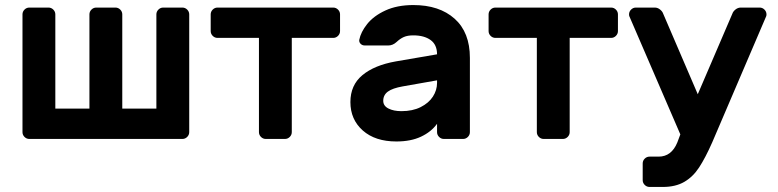

<svg xmlns="http://www.w3.org/2000/svg" viewBox="-20 -550 3079 760"><path d="M191 -512C185.7 -517.3 179.3 -520 172 -520H96C88.7 -520 82.3 -517.3 77 -512C71.7 -506.7 69 -500.3 69 -493V-27C69 -19.7 71.7 -13.3 77 -8C82.3 -2.7 88.7 0 96 0H702C709.3 0 715.7 -2.7 721 -8C726.3 -13.3 729 -19.7 729 -27V-493C729 -500.3 726.3 -506.7 721 -512C715.7 -517.3 709.3 -520 702 -520H626C618.7 -520 612.3 -517.3 607 -512C601.7 -506.7 599 -500.3 599 -493V-120H464V-493C464 -500.3 461.3 -506.7 456 -512C450.7 -517.3 444.3 -520 437 -520H361C353.7 -520 347.3 -517.3 342 -512C336.7 -506.7 334 -500.3 334 -493V-120H199V-493C199 -500.3 196.3 -506.7 191 -512Z M1318 -512C1312.7 -517.3 1306.3 -520 1299 -520H841C833.7 -520 827.3 -517.3 822 -512C816.7 -506.7 814 -500.3 814 -493V-427C814 -419.7 816.7 -413.3 822 -408C827.3 -402.7 833.7 -400 841 -400H1005V-27C1005 -19.7 1007.7 -13.3 1013 -8C1018.3 -2.7 1024.7 0 1032 0H1108C1115.3 0 1121.7 -2.7 1127 -8C1132.3 -13.3 1135 -19.7 1135 -27V-400H1299C1306.3 -400 1312.7 -402.7 1318 -408C1323.3 -413.3 1326 -419.7 1326 -427V-493C1326 -500.3 1323.3 -506.7 1318 -512Z M1779.5 -476C1739.2 -512 1684.7 -530 1616 -530C1573.3 -530 1536.5 -522.8 1505.5 -508.5C1474.5 -494.2 1450.5 -476.3 1433.5 -455C1416.5 -433.7 1406 -412.7 1402 -392C1401.3 -386 1403.2 -380.8 1407.5 -376.5C1411.8 -372.2 1417.3 -370 1424 -370H1517C1529 -370 1540 -374.7 1550 -384C1559.3 -392.7 1568.8 -399.2 1578.5 -403.5C1588.2 -407.8 1600.7 -410 1616 -410C1644.7 -410 1667.5 -403.8 1684.5 -391.5C1701.5 -379.2 1710 -360.3 1710 -335L1547 -307C1490.3 -297 1446.2 -278.8 1414.5 -252.5C1382.8 -226.2 1367 -190.7 1367 -146C1367 -100 1383.3 -62.5 1416 -33.5C1448.7 -4.5 1493 10 1549 10C1587 10 1619.5 3.7 1646.5 -9C1673.5 -21.7 1694.7 -38.7 1710 -60V-27C1710 -19.7 1712.7 -13.3 1718 -8C1723.3 -2.7 1729.7 0 1737 0H1813C1820.3 0 1826.7 -2.7 1832 -8C1837.3 -13.3 1840 -19.7 1840 -27V-321C1840 -388.3 1819.8 -440 1779.5 -476ZM1710 -232V-222C1710 -202.7 1704.5 -184.5 1693.5 -167.5C1682.5 -150.5 1666.3 -136.7 1645 -126C1623.7 -115.3 1598.3 -110 1569 -110C1548.3 -110 1531.2 -113.5 1517.5 -120.5C1503.8 -127.5 1497 -137.7 1497 -151C1497 -166.3 1503.2 -178.5 1515.5 -187.5C1527.8 -196.5 1547.3 -203.3 1574 -208Z M2418 -512C2412.7 -517.3 2406.3 -520 2399 -520H1941C1933.7 -520 1927.3 -517.3 1922 -512C1916.7 -506.7 1914 -500.3 1914 -493V-427C1914 -419.7 1916.7 -413.3 1922 -408C1927.3 -402.7 1933.7 -400 1941 -400H2105V-27C2105 -19.7 2107.7 -13.3 2113 -8C2118.3 -2.7 2124.7 0 2132 0H2208C2215.3 0 2221.7 -2.7 2227 -8C2232.3 -13.3 2235 -19.7 2235 -27V-400H2399C2406.3 -400 2412.7 -402.7 2418 -408C2423.3 -413.3 2426 -419.7 2426 -427V-493C2426 -500.3 2423.3 -506.7 2418 -512Z M2673 -18 2661 14C2645.7 51.3 2621 70 2587 70H2551C2543.7 70 2537.3 72.7 2532 78C2526.7 83.3 2524 89.7 2524 97V163C2524 170.3 2526.7 176.7 2532 182C2537.3 187.3 2543.7 190 2551 190H2604C2637.3 190 2665.5 183.3 2688.5 170C2711.5 156.7 2731.2 137.5 2747.5 112.5C2763.8 87.5 2781 54.7 2799 14L3013 -486C3013.7 -488 3014 -490.3 3014 -493C3014 -500.3 3011.3 -506.7 3006 -512C3000.7 -517.3 2994.3 -520 2987 -520H2912C2904.7 -520 2897.8 -517.5 2891.5 -512.5C2885.2 -507.5 2881 -502 2879 -496L2742 -177L2605 -496C2603 -502 2598.8 -507.5 2592.5 -512.5C2586.2 -517.5 2579.3 -520 2572 -520H2497C2489.7 -520 2483.3 -517.3 2478 -512C2472.7 -506.7 2470 -500.3 2470 -493C2470 -490.3 2470.3 -488 2471 -486Z"/></svg>

Font: Rubik
Style: Regular
Weight: 500
Designer: Hubert & Fischer
Foundry: Hubert & Fischer
Version: Version 1.100